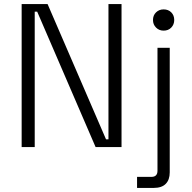

<svg xmlns="http://www.w3.org/2000/svg" viewBox="-20 -720 939 940"><path d="M86 0V-700H213L499 -38H511V-700H575V0H448L162 -663H150V0ZM651 200V146H721Q751 146 751 116V-486H811V124Q811 160 791.5 180Q772 200 733 200ZM781 -570Q759 -570 744 -585Q729 -600 729 -622Q729 -645 744 -659.5Q759 -674 781 -674Q804 -674 818.5 -659.5Q833 -645 833 -622Q833 -600 818.5 -585Q804 -570 781 -570Z"/></svg>

Font: Space Grotesk Light Light
Style: Regular
Weight: 300
Version: Version 2.000